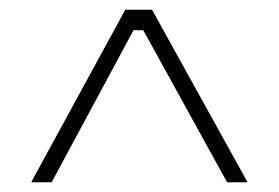

<svg xmlns="http://www.w3.org/2000/svg" viewBox="-20 -720 572 394"><path d="M44 -346H86L254 -658H274L446 -346H488L292 -700H237Z"/></svg>

Font: Fixel Display ExtraLight
Style: Regular
Weight: 200
Designer: AlfaBravo + MacPaw
Foundry: Kyrylo Tkachov, Marchela Mozhyna, Serhii Makarenko, Maria Weinstein, Zakhar Kryvoshyya
Version: Version 1.211